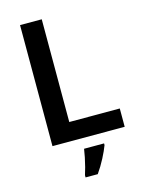

<svg xmlns="http://www.w3.org/2000/svg" viewBox="-136 -794 822 1094"><g transform="rotate(-15 275.0 -246.5)"><path d="M93 0V-714H221V-108H519V0ZM381 71Q370 101 348.5 142.5Q327 184 301 221H229V208Q235 190 242 163.5Q249 137 254.5 109.5Q260 82 263 61H381Z"/></g></svg>

Font: Noto Sans Malayalam SemiBold
Style: Regular
Weight: 600
Designer: Jelle Bosma - Monotype Design Team
Foundry: Monotype Imaging Inc.
Version: Version 2.104; ttfautohint (v1.8.4.7-5d5b)